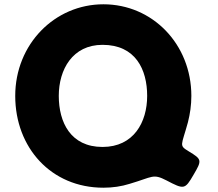

<svg xmlns="http://www.w3.org/2000/svg" viewBox="-20 -860 1014 895"><path d="M458 -651C612 -651 666 -536 666 -413C666 -290 603 -175 458 -175C309 -175 254 -290 254 -413C254 -536 318 -651 458 -651ZM859 -155C813 -183 826 -180 856 -290C866 -329 872 -370 872 -413C872 -654 691 -840 462 -840C235 -840 51 -654 51 -413C51 -172 218 15 462 15C505 15 546 9 584 -3C693 -35 692 -52 756 -19C838 24 842 24 882 -45C922 -113 922 -117 859 -155Z"/></svg>

Font: Hussar Print
Style: Bold
Weight: 700
Foundry: Cannot Into Space Fonts
Version: Version 2.00